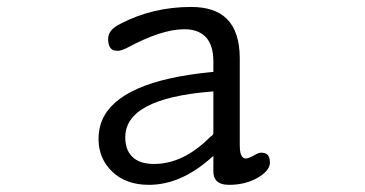

<svg xmlns="http://www.w3.org/2000/svg" viewBox="-20 -512 1040 547"><path d="M587.9 -251.5V-132.8Q587.9 -129.9 585.7 -127.4Q583.5 -125 578.6 -121.6Q502.4 -44.9 418.9 -44.9Q377 -44.9 356.4 -65.9Q336.9 -85 336.9 -121.1Q336.9 -231 580.6 -251ZM587.9 -67.9V-24.4Q587.9 -5.9 597.2 3.4Q608.4 14.6 632.8 14.6Q679.7 14.6 715.3 -6.3Q749 -26.4 749 -48.8Q749 -68.4 737.8 -74.2Q732.4 -77.1 723.6 -77.1Q716.8 -77.1 703.6 -69.3Q688 -60.5 680.7 -60.5Q674.8 -60.5 670.9 -64.5Q663.1 -72.3 663.1 -96.7V-346.7Q662.6 -421.9 626.5 -458Q592.3 -492.2 524.4 -492.2Q414.6 -492.2 322.3 -443.8Q288.1 -427.2 288.1 -401.4Q288.1 -377 300.8 -370.1Q306.6 -367.2 315.4 -367.2Q324.7 -367.2 340.8 -375Q439.9 -428.7 504.9 -428.7Q543.9 -428.7 564.9 -407.7Q587.9 -384.8 587.9 -336.9V-307.1L581.5 -306.6Q317.4 -280.8 270.5 -168.5Q260.7 -144.5 260.7 -116.2Q260.7 -60.5 299.8 -22.9Q338.9 14.6 404.3 14.6Q492.7 14.6 576.7 -58.1ZM578.6 -121.6 579.1 -122.1Q579.1 -122.1 578.6 -121.6Z"/></svg>

Font: YuPearl-Light
Style: Light
Weight: 300
Designer: Max Yao
Foundry: Max-Everyday
Version: Version 1.011; ttfautohint (v1.8.3)